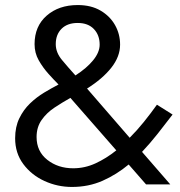

<svg xmlns="http://www.w3.org/2000/svg" viewBox="-20 -731 715 761"><path d="M559 0 490 -79Q442 -39 386.5 -14.5Q331 10 265 10Q208 10 156.5 -13.5Q105 -37 72.5 -80.5Q40 -124 40 -183Q40 -228 56.5 -262Q73 -296 99 -321Q125 -346 155 -364Q185 -382 212 -396Q194 -414 172 -438.5Q150 -463 133.5 -492Q117 -521 117 -556Q117 -627 165 -669Q213 -711 288 -711Q341 -711 378.5 -689Q416 -667 436 -631.5Q456 -596 456 -554Q456 -507 421.5 -463Q387 -419 325 -380L494 -185Q523 -214 550 -247.5Q577 -281 602 -316L664 -277Q635 -239 605 -201Q575 -163 543 -129L655 0ZM201 -556Q201 -523 225.5 -493.5Q250 -464 279 -432Q324 -461 349.5 -492.5Q375 -524 375 -554Q375 -592 352 -616Q329 -640 288 -640Q247 -640 224 -617Q201 -594 201 -556ZM125 -188Q125 -131 167.5 -97.5Q210 -64 270 -64Q316 -64 358.5 -83.5Q401 -103 441 -135L259 -343Q227 -325 196 -304.5Q165 -284 145 -255.5Q125 -227 125 -188Z"/></svg>

Font: Von Book
Style: Regular
Weight: 400
Version: Version 4.000; ttfautohint (v1.8.4.7-5d5b)